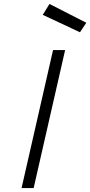

<svg xmlns="http://www.w3.org/2000/svg" viewBox="-20 -950 456 970"><path d="M248 -697H309L150 0H89ZM416 -835 384 -787 196 -875 230 -930Z"/></svg>

Font: Panefresco 250wt
Style: Italic
Weight: 300
Version: Version 1.000